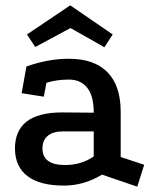

<svg xmlns="http://www.w3.org/2000/svg" viewBox="-20 -678 581 719"><path d="M362 -24Q294 17 220 17Q130 17 83.5 -18Q37 -53 36 -120Q35 -257 213 -257L331 -256Q331 -319 306.5 -349.5Q282 -380 238 -380Q215 -380 194 -377Q173 -374 154 -368L144 -316L61 -329L79 -429Q118 -443 158 -450.5Q198 -458 238 -458Q333 -458 382.5 -407.5Q432 -357 432 -259V-90L520 -61L494 21ZM216 -186Q179 -186 159 -169.5Q139 -153 139 -122Q139 -60 224 -60Q284 -60 331 -92V-186ZM243 -658 402 -549 371 -501 244 -573 112 -502 81 -549Z"/></svg>

Font: Podkova SemiBold
Style: Regular
Weight: 600
Designer: Ilya Yudin
Foundry: Cyreal (www.cyreal.org)
Version: Version 2.103